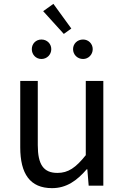

<svg xmlns="http://www.w3.org/2000/svg" viewBox="-20 -963 647 996"><path d="M311 -787 350 -815 257 -943 204 -905ZM195 -657C224 -657 246 -680 246 -708C246 -736 224 -758 195 -758C166 -758 145 -736 145 -708C145 -680 166 -657 195 -657ZM411 -657C439 -657 461 -680 461 -708C461 -736 439 -758 411 -758C381 -758 359 -736 359 -708C359 -680 381 -657 411 -657ZM250 13C325 13 379 -26 430 -85H433L440 0H516V-543H425V-158C373 -93 334 -66 278 -66C206 -66 176 -109 176 -210V-543H85V-199C85 -61 136 13 250 13Z"/></svg>

Font: Noto Sans JP
Style: Regular
Weight: 400
Designer: Ryoko NISHIZUKA  (kana, bopomofo & ideographs); Paul D. Hunt (Latin, Greek & Cyrillic); Sandoll Communications , Soo-you
Foundry: Adobe
Version: Version 2.002;hotconv 1.0.116;makeotfexe 2.5.65601